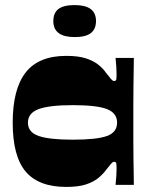

<svg xmlns="http://www.w3.org/2000/svg" viewBox="-20 -728 583 756"><path d="M241 8Q132 8 81 -52.5Q30 -113 30 -245Q30 -377 81 -442.5Q132 -508 241 -508Q289 -508 319 -498Q349 -488 367.5 -473Q386 -458 397 -442Q410 -425 417 -417Q424 -409 429 -409Q437 -409 438 -416Q439 -423 439 -436Q439 -447 438 -464.5Q437 -482 435 -500H507Q507 -489 506.5 -459Q506 -429 505.5 -390Q505 -351 505 -312.5Q505 -274 505 -245Q505 -217 505 -179.5Q505 -142 505.5 -105Q506 -68 506.5 -39.5Q507 -11 507 0H435Q437 -18 438 -35.5Q439 -53 439 -64Q439 -77 438 -84Q437 -91 429 -91Q424 -91 417 -83Q410 -75 397 -58Q386 -43 367.5 -27.5Q349 -12 319 -2Q289 8 241 8ZM266 -178Q361 -178 401 -192.5Q441 -207 441 -245Q441 -283 401 -298.5Q361 -314 266 -314Q175 -314 132.5 -298.5Q90 -283 90 -245Q90 -207 132.5 -192.5Q175 -178 266 -178ZM274 -582Q190 -582 190 -645Q190 -677 210 -692.5Q230 -708 274 -708Q316 -708 337 -692.5Q358 -677 358 -645Q358 -614 338 -598Q318 -582 274 -582Z"/></svg>

Font: Ojuju ExtraBold
Style: Regular
Weight: 800
Designer: Chisaokwu Joboson, Mirko Velimirovic
Foundry: Udi Foundry
Version: Version 1.000